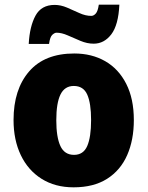

<svg xmlns="http://www.w3.org/2000/svg" viewBox="-20 -792 633 822"><path d="M553 -278Q553 -193 524.5 -128Q496 -63 438.5 -26.5Q381 10 295 10Q216 10 158 -26.5Q100 -63 69 -128Q38 -193 38 -278Q38 -409 104.5 -486Q171 -563 298 -563Q373 -563 430.5 -530Q488 -497 520.5 -433Q553 -369 553 -278ZM221 -277Q221 -205 238.5 -167Q256 -129 297 -129Q337 -129 353.5 -167Q370 -205 370 -278Q370 -350 353.5 -387Q337 -424 296 -424Q257 -424 239 -387.5Q221 -351 221 -277ZM103 -604Q107 -679 132 -725Q157 -771 214 -771Q240 -771 267 -759.5Q294 -748 320 -736Q346 -724 371 -724Q381 -724 390 -734Q399 -744 403 -772H491Q487 -685 456.5 -645Q426 -605 381 -605Q353 -605 324.5 -617Q296 -629 270 -640.5Q244 -652 222 -652Q214 -652 204 -643Q194 -634 190 -604Z"/></svg>

Font: Noto Sans Myanmar UI SemiCondensed Black
Style: Regular
Weight: 900
Width: 4
Designer: Monotype Design Team
Foundry: Monotype Imaging Inc.
Version: Version 2.103; ttfautohint (v1.8.4.7-5d5b)